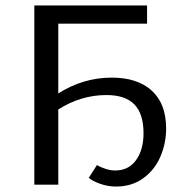

<svg xmlns="http://www.w3.org/2000/svg" viewBox="-20 -678 677 705"><path d="M590 -206Q590 -152 569 -103Q548 -54 506 -23.5Q464 7 406 7Q376 7 348 -3Q320 -13 306 -25L336 -72Q351 -63 369 -57.5Q387 -52 403 -52Q452 -52 479.5 -90Q507 -128 507 -189Q507 -260 473.5 -294.5Q440 -329 371 -329Q277 -329 194 -276V0H106V-658H520V-591H194V-335Q286 -393 390 -393Q485 -393 537.5 -345Q590 -297 590 -206Z"/></svg>

Font: Ysabeau SC Medium
Style: Regular
Weight: 500
Designer: Christian Thalmann (Catharsis Fonts)
Version: Version 0.003